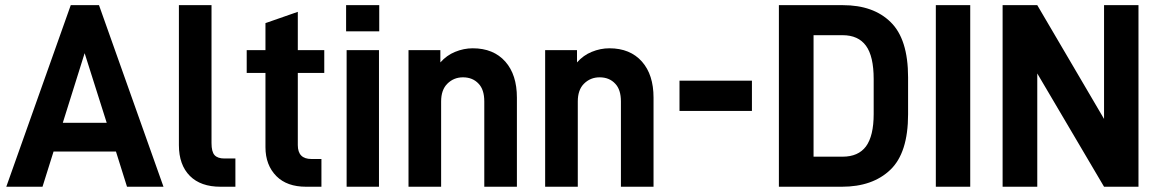

<svg xmlns="http://www.w3.org/2000/svg" viewBox="-20 -710 4407 730"><path d="M420.9 -133.8H183.6L141.6 0H3.9L249 -690.4H356.4L601.6 0H462.9ZM385.7 -243.2 301.8 -507.8 218.8 -243.2Z M702.1 -41Q660.2 -83 660.2 -158.2V-690.4H784.2V-166Q784.2 -132.8 795.9 -120.1Q807.6 -107.4 833 -107.4H875V0H818.4Q743.2 0 702.1 -41Z M1112.3 -432.6V-158.2Q1112.3 -105.5 1164.1 -105.5H1202.1V0H1143.6Q1071.3 0 1031.2 -40Q989.3 -82 989.3 -150.4V-432.6H918V-519.5H989.3V-622.1L1112.3 -665V-519.5H1212.9V-432.6Z M1297.9 -519.5H1420.9V0H1297.9ZM1295.9 -690.4H1421.9V-590.8H1295.9Z M1533.2 -519.5H1654.3V-472.7Q1678.7 -500 1710 -512.7Q1743.2 -526.4 1777.3 -526.4Q1856.4 -526.4 1901.4 -475.6Q1945.3 -425.8 1945.3 -338.9V0H1821.3V-324.2Q1821.3 -369.1 1799.8 -391.6Q1777.3 -416 1740.2 -416Q1705.1 -416 1680.7 -391.6Q1657.2 -368.2 1657.2 -324.2V0H1533.2Z M2052.7 -519.5H2173.8V-472.7Q2198.2 -500 2229.5 -512.7Q2262.7 -526.4 2296.9 -526.4Q2376 -526.4 2420.9 -475.6Q2464.8 -425.8 2464.8 -338.9V0H2340.8V-324.2Q2340.8 -369.1 2319.3 -391.6Q2296.9 -416 2259.8 -416Q2224.6 -416 2200.2 -391.6Q2176.8 -368.2 2176.8 -324.2V0H2052.7Z M2563.5 -403.3H2838.9V-288.1H2563.5Z M2941.4 -690.4H3184.6Q3300.8 -690.4 3366.2 -626Q3432.6 -561.5 3432.6 -416V-275.4Q3432.6 -128.9 3365.2 -64.5Q3297.9 0 3180.7 0H2941.4ZM3183.6 -114.3Q3243.2 -114.3 3272.5 -153.3Q3301.8 -193.4 3301.8 -276.4V-409.2Q3301.8 -496.1 3272.5 -536.1Q3243.2 -576.2 3183.6 -576.2H3073.2V-114.3Z M3538.1 -690.4H3668.9V0H3538.1Z M4308.6 -690.4V0H4177.7L3923.8 -430.7V0H3792V-690.4H3923.8L4177.7 -257.8V-690.4Z"/></svg>

Font: Altinn-DIN
Style: DIN-Bold
Weight: 700
Designer: Charles Nix
Foundry: Altinn
Version: Version 2.00